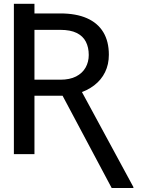

<svg xmlns="http://www.w3.org/2000/svg" viewBox="-20 -797 762 993"><path d="M51.8 -678.7V-777.3H158.2V-678.7ZM51.8 -727.5H292Q373.5 -727.5 429.4 -702.9Q485.4 -678.2 514.2 -630.6Q543 -583 543 -513.7Q543 -463.9 523.4 -423.8Q503.9 -383.8 467 -355.5Q430.2 -327.1 378.4 -312.5L350.6 -301.8H133.3V-384.8H292Q340.8 -384.8 373.5 -401.6Q406.2 -418.5 422.6 -447.5Q439 -476.6 439 -512.7Q439 -551.8 424.1 -581.1Q409.2 -610.4 376.7 -626.5Q344.2 -642.6 292 -642.6H158.2V0H51.8ZM557.6 175.3 292 -323.7H402.3L669.9 170.4V175.3Z"/></svg>

Font: Inter 16pt
Style: Regular
Weight: 400
Version: Version 4.001;git-66647c0bb